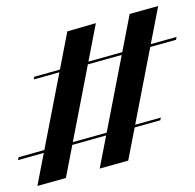

<svg xmlns="http://www.w3.org/2000/svg" viewBox="-20 -566 650 641"><path d="M312.9 -3.2 412.9 -519.4 508.1 -546 408.1 -29.8ZM40.3 -31.5 41.9 -41.1 516.9 -173.4 515.3 -164.5ZM104.8 54.8 204.8 -461.3 300 -488.7 200 28.2ZM92.7 -300.8 94.4 -309.7 569.4 -442.7 567.7 -433.1Z"/></svg>

Font: Playfair 144pt SemiCondensed ExtraBold
Style: Regular
Weight: 800
Width: 4
Designer: Claus Eggers Sørensen
Foundry: Claus Eggers Sørensen
Version: Version 2.203